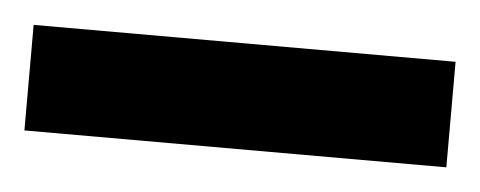

<svg xmlns="http://www.w3.org/2000/svg" viewBox="-25 -132 425 170"><g transform="rotate(5 187.5 -47.0)"><path d="M0 -93.8H375V0H0Z"/></g></svg>

Font: Oswald
Style: Stencbab
Weight: 400
Designer: Mathieu Le Lay
Foundry: Mathieu Le Lay
Version: Version 1.000